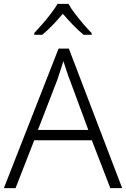

<svg xmlns="http://www.w3.org/2000/svg" viewBox="-20 -967 648 987"><path d="M547 0 452 -246H156L60 0H0L281 -717H334L608 0ZM339 -556Q333 -570 323 -600Q313 -630 306 -653Q298 -626 289 -600Q280 -574 274 -555L175 -299H434ZM332 -947Q344 -925 365 -897.5Q386 -870 409 -843Q432 -816 451 -797V-788H410Q383 -810 355 -839Q327 -868 303 -896Q279 -868 251.5 -839Q224 -810 197 -788H156V-797Q175 -817 198 -843.5Q221 -870 242 -897.5Q263 -925 276 -947Z"/></svg>

Font: Noto Sans Canadian Aboriginal Light
Style: Regular
Weight: 300
Designer: Monotype Design Team, Typotheque's Kevin King
Foundry: Monotype Imaging Inc.
Version: Version 2.004; ttfautohint (v1.8.4.7-5d5b)